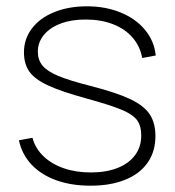

<svg xmlns="http://www.w3.org/2000/svg" viewBox="-20 -575 554 609"><path d="M267 14Q206.5 14 158.5 -3.2Q110.5 -20.5 80 -53Q49.5 -85.5 40 -130L83 -138Q92 -104.5 117.5 -79.8Q143 -55 181.8 -41.5Q220.5 -28 268 -28Q316.5 -28 352.8 -42.2Q389 -56.5 408.5 -83Q428 -109.5 428 -145Q428 -175.5 414.8 -193.8Q401.5 -212 365.5 -227Q329.5 -242 253 -263Q174.5 -284.5 132.5 -304Q90.5 -323.5 73.2 -347.8Q56 -372 56 -409Q56 -451.5 81.2 -484.8Q106.5 -518 152 -536.5Q197.5 -555 256 -555Q315 -555 363 -535.2Q411 -515.5 440.2 -480Q469.5 -444.5 474 -399L431 -391Q424.5 -428 400.5 -455.8Q376.5 -483.5 338.5 -498.2Q300.5 -513 253 -513Q208.5 -513.5 173.8 -500.8Q139 -488 119.5 -464.5Q100 -441 100 -411Q100 -385 114.8 -367Q129.5 -349 164.8 -334.2Q200 -319.5 265 -303Q347.5 -282 391.8 -261.2Q436 -240.5 454.5 -213Q473 -185.5 473 -143Q473 -94.5 448.2 -59Q423.5 -23.5 377 -4.8Q330.5 14 267 14Z"/></svg>

Font: Hauora
Style: Regular
Weight: 400
Designer: Wayne Shih
Foundry: WCYS
Version: Version 1.001